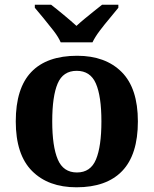

<svg xmlns="http://www.w3.org/2000/svg" viewBox="-20 -786 653 816"><path d="M305 10Q185 10 116 -59.5Q47 -129 47 -270Q47 -411 113 -480Q179 -549 308 -549Q428 -549 497 -480Q566 -411 566 -270Q566 -129 499.5 -59.5Q433 10 305 10ZM307 -53Q365 -53 388 -108.5Q411 -164 411 -270Q411 -377 387.5 -431Q364 -485 306 -485Q248 -485 225 -431Q202 -377 202 -270Q202 -164 225.5 -108.5Q249 -53 307 -53ZM238 -606Q228 -629 207.5 -655.5Q187 -682 165.5 -708Q144 -734 128 -753V-766H197Q218 -750 250.5 -723Q283 -696 305 -676Q320 -690 340 -706.5Q360 -723 380 -739Q400 -755 414 -766H483V-753Q468 -734 446 -708Q424 -682 404 -655.5Q384 -629 373 -606Z"/></svg>

Font: NotoSerif-Bold
Style: Regular
Weight: 700
Designer: Monotype Design Team
Foundry: Monotype Imaging Inc.
Version: Version 2.007; ttfautohint (v1.8) -l 8 -r 50 -G 200 -x 14 -D